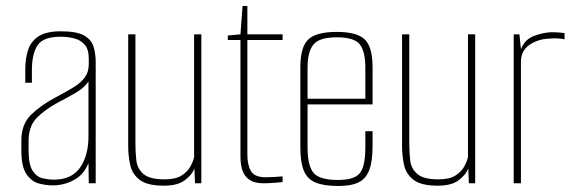

<svg xmlns="http://www.w3.org/2000/svg" viewBox="-20 -609 1896 638"><path d="M155 7Q134 7 110 1Q86 -5 68.5 -29.5Q51 -54 51 -108V-143Q51 -196 83 -227.5Q115 -259 164 -285Q200 -304 224.5 -319Q249 -334 262 -352Q275 -370 275 -397V-414Q275 -445 261.5 -460.5Q248 -476 226.5 -481.5Q205 -487 182 -487Q123 -487 104.5 -458Q86 -429 86 -376V-334H64V-378Q64 -415 73.5 -443.5Q83 -472 108.5 -488.5Q134 -505 182 -505Q235 -505 259.5 -491Q284 -477 291 -453.5Q298 -430 298 -403V0H275L274 -67Q259 -29 226 -11Q193 7 155 7ZM159 -12Q218 -12 246 -52Q274 -92 274 -157V-338Q260 -317 230.5 -300Q201 -283 170 -267Q125 -242 100 -215Q75 -188 75 -140V-110Q75 -62 88.5 -41.5Q102 -21 122 -16.5Q142 -12 159 -12Z M525 8Q469 8 444 -11.5Q419 -31 412.5 -61.5Q406 -92 406 -123V-495H430V-132Q430 -104 433 -76.5Q436 -49 456.5 -31Q477 -13 527 -13Q563 -13 583 -25.5Q603 -38 612.5 -55.5Q622 -73 625 -87V-495H649V0H628L626 -49Q618 -28 594 -10Q570 8 525 8Z M855 0Q834 0 819.5 -6Q805 -12 796 -23.5Q787 -35 783 -51.5Q779 -68 779 -90V-476H737V-491L779 -495L786 -589H802V-495H919V-476H802V-94Q802 -61 814 -40.5Q826 -20 863 -20Q878 -20 893.5 -21Q909 -22 919 -23V-4Q908 -3 891 -1.5Q874 0 855 0Z M1105 9Q1056 9 1028.5 -2.5Q1001 -14 989.5 -42Q978 -70 978 -121V-385Q978 -453 1004.5 -478Q1031 -503 1099 -503Q1166 -503 1192 -478Q1218 -453 1218 -385V-262H1002V-119Q1002 -59 1021.5 -35Q1041 -11 1103 -11Q1158 -11 1176 -34Q1194 -57 1194 -119V-173H1218V-122Q1218 -73 1207 -44Q1196 -15 1171.5 -3Q1147 9 1105 9ZM1002 -281H1194V-384Q1194 -437 1176 -461Q1158 -485 1099 -485Q1041 -485 1021.5 -461Q1002 -437 1002 -384Z M1435 8Q1379 8 1354 -11.5Q1329 -31 1322.5 -61.5Q1316 -92 1316 -123V-495H1340V-132Q1340 -104 1343 -76.5Q1346 -49 1366.5 -31Q1387 -13 1437 -13Q1473 -13 1493 -25.5Q1513 -38 1522.5 -55.5Q1532 -73 1535 -87V-495H1559V0H1538L1536 -49Q1528 -28 1504 -10Q1480 8 1435 8Z M1687 0V-495H1706L1711 -446Q1724 -478 1754 -489.5Q1784 -501 1813 -502Q1838 -502 1856 -499V-478Q1850 -480 1843 -480.5Q1836 -481 1828.5 -481.5Q1821 -482 1813 -481Q1771 -481 1741 -461Q1711 -441 1711 -404V0Z"/></svg>

Font: Alumni Sans Thin
Style: Regular
Weight: 100
Designer: Robert E. Leuschke
Foundry: Robert E. Leuschke
Version: Version 1.018